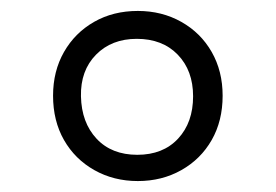

<svg xmlns="http://www.w3.org/2000/svg" viewBox="-20 -878 504 351"><path d="M387 -703Q387 -657 367 -622Q347 -587 311.5 -567Q276 -547 232 -547Q188 -547 152.5 -567Q117 -587 97 -622Q77 -657 77 -703Q77 -748 97 -783Q117 -818 152 -838Q187 -858 232 -858Q276 -858 311.5 -838Q347 -818 367 -783Q387 -748 387 -703ZM333 -702Q333 -749 305 -778Q277 -807 230 -807Q184 -807 155.5 -778Q127 -749 128 -702Q129 -654 156.5 -624.5Q184 -595 231 -595Q278 -595 305.5 -624.5Q333 -654 333 -702Z"/></svg>

Font: Libre Franklin Thin Light
Style: Regular
Weight: 300
Version: Version 3.000